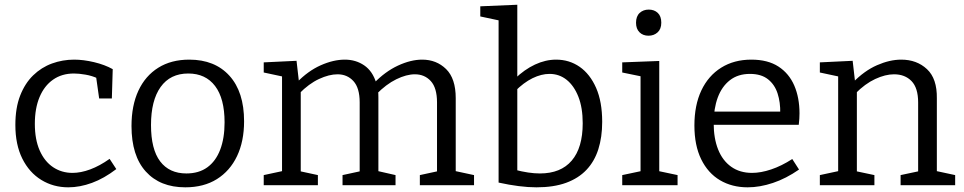

<svg xmlns="http://www.w3.org/2000/svg" viewBox="-20 -792 4121 821"><path d="M272 9Q208 9 156.5 -22.7Q105 -54.3 75.3 -114Q45.7 -173.7 45.7 -257.7Q45.7 -330.7 66.2 -383.2Q86.7 -435.7 121.8 -469.8Q157 -504 202.3 -520.5Q247.7 -537 297 -537Q336.7 -537 382.3 -526.2Q428 -515.3 462 -496.3L458.3 -371H404L390.7 -465L398.7 -456.3Q374 -468 345.8 -472.8Q317.7 -477.7 296.3 -477.7Q244.3 -477.7 206.8 -451.3Q169.3 -425 149.2 -377Q129 -329 129 -262.7Q129 -195.3 149.8 -148.3Q170.7 -101.3 207.2 -77Q243.7 -52.7 290 -52.7Q325.7 -52.7 366 -67.7Q406.3 -82.7 448.7 -112.7L477.3 -69Q425 -29 373.2 -10Q321.3 9 272 9Z M789.3 -537Q898.7 -537 961.2 -468Q1023.7 -399 1023.7 -273.3Q1023.7 -187.7 993.5 -124.3Q963.3 -61 907.3 -26Q851.3 9 772.3 9Q664.3 9 603.3 -58.7Q542.3 -126.3 542.3 -253Q542.3 -340.7 571.8 -404.2Q601.3 -467.7 656.7 -502.3Q712 -537 789.3 -537ZM785 -477.7Q708 -477.7 666.8 -420Q625.7 -362.3 625.7 -257.3Q625.7 -153.7 664.8 -102Q704 -50.3 777 -50.3Q830.3 -50.3 866.5 -76.5Q902.7 -102.7 921.5 -151.8Q940.3 -201 940.3 -268.7Q940.3 -370.7 899.7 -424.2Q859 -477.7 785 -477.7Z M1589 -436.7 1577.7 -435Q1626.7 -486 1681.7 -511.5Q1736.7 -537 1785.3 -537Q1846.3 -537 1887.5 -496.7Q1928.7 -456.3 1928.7 -372.3V-48.3L1918.7 -62.3L2007 -43.3V0H1775.3V-43.3L1860.3 -61.7L1848.7 -47V-354.3Q1848.7 -416 1822.2 -445.2Q1795.7 -474.3 1754 -474.3Q1718 -474.3 1674.5 -453Q1631 -431.7 1589 -388.7L1595.7 -408Q1597.3 -399.3 1597.7 -391.2Q1598 -383 1598 -375V-48.3L1588 -62.3L1671.3 -43.3V0H1444.7V-43.3L1529.7 -61.7L1518 -47V-354.3Q1518 -416 1491.3 -445.2Q1464.7 -474.3 1423.3 -474.3Q1387.3 -474.3 1344 -454.2Q1300.7 -434 1259.3 -391.7L1266 -407.3V-47L1256 -61.3L1339.3 -43.3V0H1107.7V-43.3L1198 -62.7L1186 -48.3V-478L1198 -462.7L1107.7 -482V-525.3L1248 -532L1259.3 -433.7L1248.3 -438.3Q1297 -488.7 1351.3 -512.8Q1405.7 -537 1454.7 -537Q1501.3 -537 1537.3 -512.5Q1573.3 -488 1589 -436.7Z M2274 9Q2238.3 9 2197.8 3.8Q2157.3 -1.3 2112 -11.3V-725.3L2127.7 -701.7L2033.7 -721.7V-765L2192 -771.7V-442.7L2181.3 -455Q2222.7 -495 2267.7 -516Q2312.7 -537 2358 -537Q2414.3 -537 2458.7 -506.2Q2503 -475.3 2529 -416.2Q2555 -357 2555 -271Q2555 -205.7 2538.5 -153.8Q2522 -102 2487.8 -65.8Q2453.7 -29.7 2400.7 -10.3Q2347.7 9 2274 9ZM2288.7 -50.3Q2378 -50.3 2424.8 -105.3Q2471.7 -160.3 2471.7 -265Q2471.7 -331.3 2453.2 -378.3Q2434.7 -425.3 2403 -450.7Q2371.3 -476 2329.7 -476Q2295 -476 2257.3 -457.7Q2219.7 -439.3 2181.7 -401.3L2192 -430.3V-44L2181 -66.3Q2241.7 -50.3 2288.7 -50.3Z M2799 -51.3 2790.3 -61.7 2877.3 -43.3V0H2640.7V-43.3L2727.7 -61.7L2719 -51.3V-473L2727 -464.3L2640.7 -482V-525.3L2799 -531.3ZM2753 -639.3Q2729.3 -639.3 2714.5 -654Q2699.7 -668.7 2699.7 -694.7Q2699.7 -722.3 2715.2 -736.7Q2730.7 -751 2754 -751Q2777.7 -751 2792.7 -736.8Q2807.7 -722.7 2807.7 -695Q2807.7 -667.7 2791.8 -653.5Q2776 -639.3 2753 -639.3Z M3177 9Q3110 9 3058.6 -21.4Q3007.3 -51.8 2978.3 -111Q2949.3 -170.3 2949.3 -255.5Q2949.3 -342.2 2979 -405.2Q3008.8 -468.2 3063.8 -502.6Q3118.8 -537 3192.7 -537Q3263.2 -537 3308.7 -507.4Q3354.2 -477.7 3376.5 -425.9Q3398.7 -374 3398.7 -307.2Q3398.7 -296.3 3398 -285Q3397.2 -273.8 3395.5 -258.3H3010V-314.7H3325.3L3316.3 -308.7Q3317.3 -354.2 3305 -392.3Q3292.8 -430.3 3263.9 -453.1Q3235 -476 3186.8 -476Q3135.7 -476 3101.1 -449Q3066.5 -422 3049.1 -374.8Q3031.7 -327.5 3031.7 -265.7Q3031.7 -200.5 3050.7 -152.9Q3069.7 -105.2 3106.6 -79Q3143.5 -52.7 3195.7 -52.7Q3233.5 -52.7 3277.5 -67.5Q3321.5 -82.2 3367.8 -112L3396.7 -67Q3341.2 -28.5 3285.2 -9.8Q3229.2 9 3177 9Z M3485.7 0V-43.3L3576 -62.7L3564 -48.3V-478L3576 -462.7L3485.7 -482V-525.3L3626 -532L3637.3 -433.7L3626.3 -438.3Q3675.7 -489.3 3730.2 -513.2Q3784.7 -537 3833.7 -537Q3900.3 -537 3943.8 -496.3Q3987.3 -455.7 3986 -371.3V-48.3L3976 -62.3L4064.3 -43.3V0H3831V-43.3L3917.7 -61.7L3906 -47V-354Q3906 -416 3877.8 -445.2Q3849.7 -474.3 3802.7 -474.3Q3766 -474.3 3722.5 -454.2Q3679 -434 3637.3 -391.7L3644 -407.7V-47L3634 -61.3L3719 -43.3V0Z"/></svg>

Font: Bitter Thin
Style: Regular
Weight: 100
Designer: Sol Matas, and Bitter project Authors
Foundry: Sol Matas
Version: Version 2.002